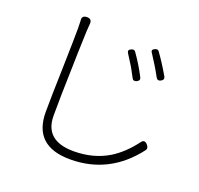

<svg xmlns="http://www.w3.org/2000/svg" viewBox="-135 -900 1126 1086"><g transform="rotate(20 428.5 -357.5)"><path d="M394 37Q173 37 173 -168Q173 -250 179 -458Q183 -621 183 -673Q183 -704 182 -718Q176 -752 210 -752Q242 -752 237 -717Q235 -689 234 -673Q229 -538 227 -437Q222 -280 222 -164Q222 -13 397 -13Q515 -13 606 -68Q676 -111 737 -192Q754 -214 774 -190Q789 -172 778 -158Q629 37 394 37ZM570 -515Q563 -528 548 -556Q539 -571 535 -579Q509 -621 497 -639Q485 -657 507 -666Q523 -673 531 -662Q576 -599 609 -534Q617 -518 598 -508Q578 -499 570 -515ZM696 -566Q680 -596 661 -627Q645 -653 623 -687Q610 -704 632 -713Q647 -720 655 -710Q692 -660 735 -586Q744 -568 725 -558Q706 -548 696 -566Z"/></g></svg>

Font: GenSenRounded TW L
Style: Regular
Weight: 300
Version: Version 1.501;PS 1;hotconv 16.6.51;makeotf.lib2.5.65220